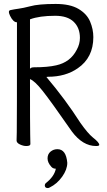

<svg xmlns="http://www.w3.org/2000/svg" viewBox="-20 -729 540 973"><path d="M222 224Q207 224 207 210Q207 204 212 199Q255 166 263 126Q248 126 240 116Q221 95 221 74Q221 52 236 39.5Q251 27 271 27Q315 27 321 96Q321 130 295 166.5Q269 203 232 221Q227 224 222 224ZM467 11Q399 11 344 -63Q237 -217 196 -268.5Q155 -320 132 -328Q132 -81 133 -48.5Q134 -16 134 1Q134 11 113 11Q98 11 81 3Q64 -5 64 -17Q64 -29 65 -58.5Q66 -88 66 -616Q47 -616 31 -649Q25 -662 25 -668Q25 -677 34 -678Q52 -682 74.5 -685Q97 -688 132 -697Q174 -709 262 -709Q335 -709 377.5 -684Q420 -659 436.5 -620Q453 -581 453 -541Q453 -437 374 -383Q312 -340 224 -340L215 -339Q313 -223 387 -107Q425 -53 451 -32Q483 -7 483 5Q483 11 467 11ZM132 -380Q136 -388 153 -388Q222 -388 265 -398Q337 -414 369 -477Q385 -506 385 -537Q385 -588 353.5 -618.5Q322 -649 260 -649Q180 -649 132 -631Z"/></svg>

Font: Moon Stars Kai T HW
Style: Regular
Weight: 400
Designer: GuiWonder
Version: Version 1.101